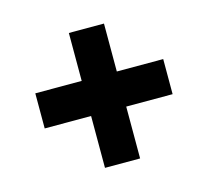

<svg xmlns="http://www.w3.org/2000/svg" viewBox="-76 -571 708 650"><g transform="rotate(-15 278.0 -246.5)"><path d="M339.4 -192.4V-10.7H216.3V-192.4H53.7V-315.4H216.3V-483.4H339.4V-315.4H502V-192.4Z"/></g></svg>

Font: Vazirmatn RD UI FD Black
Style: Regular
Weight: 900
Designer: Saber Rastikerdar
Foundry: Saber Rastikerdar
Version: Version 33.003